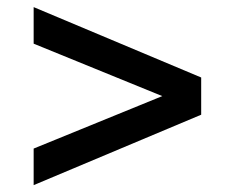

<svg xmlns="http://www.w3.org/2000/svg" viewBox="-20 -541 678 554"><path d="M77.1 -6.8V-112.3L448.2 -263.7L77.1 -415V-520.5L560.5 -317.4V-210Z"/></svg>

Font: Wanted Sans Medium
Style: Regular
Weight: 500
Designer: Original Design by Kil Hyung-jin and Kang Hanbin, Wanted Lab, Inc; Hangeul from Source Han Sans by Jang Soo-young and Ka
Foundry: Wanted Lab, Inc.
Version: Version 1.001